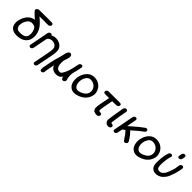

<svg xmlns="http://www.w3.org/2000/svg" viewBox="364 -2401 4257 4257"><g transform="rotate(45 2492.5 -272.5)"><path d="M309 -72 327 -73Q391 -73 444 -101Q482 -127 492 -169Q498 -200 498 -229Q498 -283 477 -333Q475 -335 475 -338Q459 -383 424 -399Q391 -414 355 -414L333 -413Q289 -409 253 -374Q200 -310 185 -232Q181 -209 181 -189Q181 -145 206.5 -108.5Q232 -72 309 -72ZM291 25Q159 25 105 -66Q81 -114 81 -170Q81 -197 87 -225Q109 -341 178 -423Q246 -498 339 -510Q263 -573 218 -622Q187 -649 187 -672Q187 -675 188 -678Q191 -697 205 -712Q226 -731 262 -731H281Q390 -733 546 -733Q577 -732 635 -732L650 -733Q673 -733 686 -714Q691 -704 691 -693Q691 -689 690 -684Q690 -682 686.5 -671.5Q683 -661 666.5 -648Q650 -635 632 -635H358L389 -608Q445 -561 494 -507Q553 -441 581 -353Q598 -297 598 -244Q598 -213 592 -182Q586 -147 569 -112Q494 25 291 25Z M1034 205Q1015 205 1004 191Q996 180 996 166Q996 162 997 157L1073 -235Q1082 -288 1082 -325Q1082 -348 1078 -365V-368Q1056 -427 1000 -445Q976 -453 968 -453Q964 -455 927 -455Q912 -454 884 -444Q867 -435 864 -433Q848 -424 833 -403Q829 -392 823 -384L758 -49Q754 -29 737 -14.5Q720 0 700 0Q680 0 668 -15Q660 -25 660 -39Q660 -44 661 -49L748 -501Q752 -521 769.5 -535.5Q787 -550 807 -550Q834 -550 844 -524Q899 -553 964 -553Q1012 -553 1056 -535Q1116 -512 1151 -461Q1181 -423 1181 -345Q1181 -294 1168 -225L1092 157Q1089 177 1071.5 191Q1054 205 1034 205Z M1674 -62Q1658 -40 1639 -21Q1593 17 1522 17Q1445 17 1391 -32Q1365 -59 1351 -95L1312 108Q1309 124 1309 156Q1306 169 1298 181Q1279 205 1252 205Q1243 205 1234 201Q1229 199 1226 197Q1212 189 1212 152Q1212 121 1222 69Q1232 22 1252.5 -84Q1273 -190 1297 -262Q1322 -341 1346 -454Q1353 -490 1375 -521Q1397 -545 1421 -545Q1448 -545 1460 -525Q1474 -507 1474 -478Q1474 -464 1471 -448Q1466 -424 1442 -355Q1437 -339 1436 -336.5Q1435 -334 1434 -331Q1433 -328 1431 -318Q1427 -298 1427 -255Q1427 -182 1449 -135L1461 -116Q1482 -92 1490 -92Q1491 -92 1493.5 -90Q1496 -88 1513 -84Q1514 -83 1517 -83Q1520 -83 1523 -82Q1526 -81 1528 -81L1543 -80Q1572 -80 1584 -92Q1585 -92 1585 -93Q1610 -122 1634 -174Q1664 -238 1670 -265Q1671 -266 1677 -287Q1700 -367 1724 -489Q1728 -509 1745 -523.5Q1762 -538 1782 -538Q1802 -538 1813 -524Q1822 -513 1822 -499Q1822 -494 1821 -489Q1795 -355 1768 -264Q1762 -232 1762 -198Q1762 -131 1785 -57Q1786 -56 1786 -53Q1786 -51 1785 -47L1783 -38Q1778 -9 1735 6H1725Q1683 6 1674 -62Z M2102 25Q2043 25 1994 -6Q1929 -54 1912 -137Q1904 -174 1904 -212Q1904 -248 1911 -285Q1931 -389 1996 -463Q2070 -544 2175 -544Q2260 -544 2327 -502Q2414 -445 2438 -341Q2445 -314 2445 -286Q2445 -264 2440 -241Q2430 -186 2393 -130Q2355 -75 2296 -38.5Q2237 -2 2175 14Q2137 25 2102 25ZM2111 -73Q2127 -73 2138 -74L2149 -75Q2220 -94 2262 -123Q2276 -132 2296 -151Q2297 -152 2298 -152Q2324 -181 2337 -215Q2337 -218 2338 -218L2342 -234Q2345 -258 2345 -275Q2345 -293 2342 -303V-305L2341 -306Q2334 -335 2323 -354Q2323 -355 2322 -355Q2290 -408 2238 -430Q2203 -445 2185 -445Q2174 -447 2148 -447Q2136 -447 2111 -440L2110 -439Q2101 -435 2094.5 -430.5Q2088 -426 2086 -426L2065 -408Q2048 -393 2020 -331Q2013 -310 2009 -286Q2003 -259 2003 -221Q2007 -163 2029 -124Q2068 -74 2103 -74Z M2731 -445H2598Q2579 -446 2567 -460Q2559 -470 2559 -483Q2559 -488 2560 -493Q2564 -513 2580.5 -527Q2597 -541 2617 -541L2820 -542L2842 -543Q2862 -543 2927 -543Q2992 -543 3004 -536Q3019 -527 3019 -508Q3019 -502 3018 -496Q3016 -484 3005 -469Q2994 -454 2974 -449Q2944 -445 2914 -445H2828L2787 -229Q2772 -151 2772 -116Q2772 -94 2778 -89Q2855 -79 2855 -70Q2866 -56 2866 -43Q2866 -40 2865 -37L2863 -28Q2858 1 2815 16H2783Q2761 16 2709 -3Q2679 -31 2673 -64Q2671 -75 2671 -91Q2671 -140 2689 -233L2728 -432Q2729 -439 2731 -445Z M3173 -546Q3208 -546 3216 -506Q3178 -311 3155 -132L3152 -117Q3151 -113 3151 -109Q3151 -83 3197 -83Q3227 -69 3227 -47Q3227 -43 3226 -39L3224 -30Q3219 -1 3176 14H3153Q3074 14 3052 -73Q3051 -73 3051 -80Q3051 -113 3081 -300Q3088 -343 3117 -506Q3143 -546 3173 -546Z M3346 11Q3326 11 3315 -4Q3306 -15 3306 -28Q3306 -33 3307 -38Q3369 -368 3398 -515Q3402 -535 3419 -549.5Q3436 -564 3456 -564Q3476 -564 3487 -550Q3496 -539 3496 -525Q3496 -520 3495 -515Q3466 -366 3453 -290Q3500 -330 3546 -371Q3649 -464 3761 -545Q3779 -558 3799 -559Q3819 -559 3830 -545Q3839 -534 3839 -519Q3839 -515 3838 -511Q3834 -490 3817 -476Q3705 -395 3602 -301L3567 -271Q3648 -191 3707 -92L3718 -75Q3725 -62 3725 -47V-40Q3721 -21 3703.5 -6.5Q3686 8 3664 8Q3646 8 3635 -6L3623 -23Q3545 -148 3492 -195L3484 -201Q3430 -157 3428 -157L3404 -38Q3400 -18 3383 -3.5Q3366 11 3346 11Z M4050 25Q3991 25 3942 -6Q3877 -54 3860 -137Q3852 -174 3852 -212Q3852 -248 3859 -285Q3879 -389 3944 -463Q4018 -544 4123 -544Q4208 -544 4275 -502Q4362 -445 4386 -341Q4393 -314 4393 -286Q4393 -264 4388 -241Q4378 -186 4341 -130Q4303 -75 4244 -38.5Q4185 -2 4123 14Q4085 25 4050 25ZM4059 -73Q4075 -73 4086 -74L4097 -75Q4168 -94 4210 -123Q4224 -132 4244 -151Q4245 -152 4246 -152Q4272 -181 4285 -215Q4285 -218 4286 -218L4290 -234Q4293 -258 4293 -275Q4293 -293 4290 -303V-305L4289 -306Q4282 -335 4271 -354Q4271 -355 4270 -355Q4238 -408 4186 -430Q4151 -445 4133 -445Q4122 -447 4096 -447Q4084 -447 4059 -440L4058 -439Q4049 -435 4042.5 -430.5Q4036 -426 4034 -426L4013 -408Q3996 -393 3968 -331Q3961 -310 3957 -286Q3951 -259 3951 -221Q3955 -163 3977 -124Q4016 -74 4051 -74Z M4654 13H4646Q4563 13 4517 -47Q4485 -102 4485 -172V-206Q4485 -311 4502 -401Q4512 -455 4532 -510Q4541 -530 4561 -539Q4574 -545 4587 -545L4599 -544Q4626 -534 4626 -507Q4626 -503 4625 -497L4621 -484L4614 -464Q4607 -437 4602 -409Q4591 -355 4586 -283Q4585 -277 4585 -275V-272L4584 -246Q4583 -231 4583 -217Q4583 -183 4588 -151Q4588 -150 4588.5 -148Q4589 -146 4589.5 -144Q4590 -142 4590 -141Q4592 -133 4600 -116L4608 -104L4612 -102Q4618 -97 4627 -92H4628Q4634 -89 4643 -87L4651 -86L4679 -85L4692 -87L4709 -92Q4710 -93 4712 -93V-94Q4716 -94 4732 -104Q4756 -118 4782 -156Q4786 -159 4787 -163L4791 -168Q4794 -173 4796 -178Q4830 -246 4851 -316Q4852 -321 4854 -325L4855 -328L4856 -330L4868 -374Q4878 -429 4886 -487Q4890 -507 4907 -521.5Q4924 -536 4944 -536Q4964 -536 4975 -522Q4985 -510 4985 -495Q4985 -491 4984 -487Q4981 -474 4980 -462Q4976 -433 4970 -403Q4949 -295 4899 -179Q4867 -106 4807 -50Q4737 9 4654 13ZM4745 -701Q4749 -721 4766.5 -735.5Q4784 -750 4804 -750Q4824 -750 4835 -735Q4844 -725 4844 -711Q4844 -706 4843 -701L4831 -641Q4828 -621 4810.5 -606.5Q4793 -592 4773 -592Q4753 -592 4741 -606Q4733 -617 4733 -631Q4733 -636 4734 -641Z"/></g></svg>

Font: Bad Comic
Style: Italic
Weight: 400
Italic angle: -11°
Designer: GGBotNet
Foundry: GGBotNet
Version: 0.95